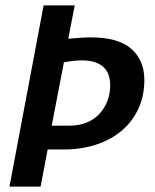

<svg xmlns="http://www.w3.org/2000/svg" viewBox="-20 -689 574 709"><path d="M15 0H130L156 -137H214Q280 -137 335 -155Q390 -173 429.5 -206.5Q469 -240 491 -287.5Q513 -335 513 -394Q513 -466 465 -508.5Q417 -551 314 -551Q298 -551 276.5 -549.5Q255 -548 232 -546L256 -669H141ZM283 -466Q313 -466 333 -458.5Q353 -451 365 -438.5Q377 -426 382 -409Q387 -392 387 -374Q387 -343 376.5 -316Q366 -289 347 -268.5Q328 -248 300 -236.5Q272 -225 238 -225H171L216 -459Q228 -461 245 -463.5Q262 -466 283 -466Z"/></svg>

Font: Amaranth
Style: Italic
Weight: 400
Designer: Gesine Todt
Foundry: Gesine Todt
Version: Version 1.001